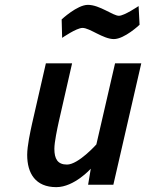

<svg xmlns="http://www.w3.org/2000/svg" viewBox="-20 -761 602 791"><path d="M377 -166C377 -166 303 -83 256 -83C217 -83 204 -107 204 -148C204 -176 216 -231 222 -259L277 -500H169L112 -251C105 -219 92 -160 92 -123C92 -47 126 10 212 10C286 10 354 -66 354 -66L343 0H447L562 -500H454ZM551 -736C551 -736 492 -696 470 -696C445 -696 391 -741 342 -741C298 -741 234 -681 234 -681L236 -605C236 -605 295 -646 320 -646C350 -646 405 -600 449 -600C493 -600 555 -659 555 -659L551 -736Z"/></svg>

Font: RazerF5 SemiBold
Style: Italic
Weight: 600
Foundry: Razer Inc.
Version: Version 2